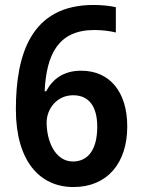

<svg xmlns="http://www.w3.org/2000/svg" viewBox="-20 -744 572 774"><path d="M44 -303C44 -95 140 10 276 10C412 10 493 -86 493 -234C493 -373 423 -459 307 -459C236 -459 192 -425 166 -376H160C167 -526 216 -623 360 -623C393 -623 423 -619 447 -613V-715C422 -721 386 -724 357 -724C104 -724 44 -523 44 -303ZM274 -93C202 -93 168 -176 168 -250C168 -305 209 -360 275 -360C340 -360 372 -313 372 -233C372 -137 332 -93 274 -93Z"/></svg>

Font: Noto Sans Thai Looped SemiCondensed SemiBold
Style: Regular
Weight: 600
Width: 4
Designer: Sasikarn Vongin, Ben Mitchell
Foundry: The Fontpad Ltd
Version: Version 1.001